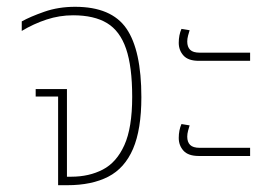

<svg xmlns="http://www.w3.org/2000/svg" viewBox="-20 -545 800 565"><path d="M151 0V-261H85V-283H177V-25H190Q242 -25 282.5 -46Q323 -67 346 -118Q369 -169 369 -260Q369 -349 351 -401.5Q333 -454 295 -477Q257 -500 195 -500Q155 -500 117 -487.5Q79 -475 44 -454V-482Q69 -496 110.5 -510.5Q152 -525 201 -525Q308 -525 352 -461Q396 -397 396 -259Q396 -164 371.5 -107Q347 -50 298.5 -25Q250 0 178 0Z M565 -366Q534 -366 520 -381.5Q506 -397 506 -419Q506 -442 514 -460L538 -456Q536 -450 533.5 -440.5Q531 -431 531 -423Q531 -407 539.5 -398.5Q548 -390 568 -390H716V-366ZM565 -86Q534 -86 520 -101.5Q506 -117 506 -139Q506 -162 514 -180L538 -176Q536 -170 533.5 -160.5Q531 -151 531 -143Q531 -127 539.5 -118.5Q548 -110 568 -110H716V-86Z"/></svg>

Font: Noto Sans Thai UI SemCond Thin
Style: Regular
Weight: 100
Width: 4
Designer: Monotype Design Team
Foundry: Monotype Imaging Inc.
Version: Version 2.000